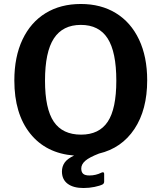

<svg xmlns="http://www.w3.org/2000/svg" viewBox="-20 -772 810 964"><path d="M408 35.5C421.3 23.8 444.3 11.7 477 -1C553 -19 612.3 -60.2 655 -124.5C697.7 -188.8 719 -270.3 719 -369C719 -447.7 705.3 -515.8 678 -573.5C650.7 -631.2 612 -675.3 562 -706C512 -736.7 453.3 -752 386 -752C318 -752 259 -736.7 209 -706C159 -675.3 120.3 -631.2 93 -573.5C65.7 -515.8 52 -447.3 52 -368C52 -256.7 78.5 -167.8 131.5 -101.5C184.5 -35.2 258 1.7 352 9C329.3 19.7 313.5 31.5 304.5 44.5C295.5 57.5 291 72.3 291 89C291 115.7 300.5 136.2 319.5 150.5C338.5 164.8 365 172 399 172C418.3 172 436.8 170.2 454.5 166.5C472.2 162.8 485.7 158.7 495 154C500.3 150.7 503 146 503 140V102C503 96 501 93 497 93C493.7 93 491 93.7 489 95C470.3 104.3 450.3 109 429 109C414.3 109 403.8 106.2 397.5 100.5C391.2 94.8 388 86 388 74C388 60 394.7 47.2 408 35.5ZM250 -161C220.7 -204.3 206 -273 206 -367C206 -463 220.8 -533.7 250.5 -579C280.2 -624.3 325.3 -647 386 -647C446.7 -647 491.5 -624.3 520.5 -579C549.5 -533.7 564 -463 564 -367C564 -273 549.7 -204.3 521 -161C492.3 -117.7 447.7 -96 387 -96C325 -96 279.3 -117.7 250 -161Z"/></svg>

Font: Libre Franklin SemiBold
Style: Regular
Weight: 600
Designer: Pablo Impallari, Rodrigo Fuenzalida
Foundry: Impallari Type
Version: Version 1.002; ttfautohint (v1.5)